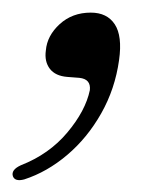

<svg xmlns="http://www.w3.org/2000/svg" viewBox="-61 -126 273 312"><path d="M48.5 -1Q29 -2.5 20 -14.2Q11 -26 13.5 -44Q15.5 -68 36 -86.8Q56.5 -105.5 86.5 -105.5Q113 -105.5 125.5 -86.5Q138 -67.5 132.5 -28.5Q126 18.5 103.5 58.2Q81 98 48.2 125.8Q15.5 153.5 -21.5 165.5Q-36.5 169.5 -40 160.5Q-43.5 150 -27 142.5Q19 124.5 48.5 89.2Q78 54 85 20.5Q87 2.5 68 0.5Z"/></svg>

Font: Fraunces 144pt S050
Style: Italic
Weight: 400
Italic angle: -16°
Version: Version 1.000; ttfautohint (v1.8.3)